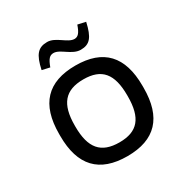

<svg xmlns="http://www.w3.org/2000/svg" viewBox="-159 -811 919 951"><g transform="rotate(-30 300.0 -335.5)"><path d="M62 -256V-244C62 -75 141 9 301 9C460 9 539 -75 539 -244V-256C539 -425 460 -509 301 -509C141 -509 62 -425 62 -256ZM145 -573 189 -563C204 -604 216 -617 238 -617C276 -617 314 -563 364 -563C416 -563 438 -590 456 -670L411 -680C397 -639 384 -625 364 -625C325 -625 287 -680 238 -680C186 -680 162 -653 145 -573ZM150 -247V-253C150 -376 196 -430 301 -430C405 -430 450 -376 450 -253V-247C450 -124 405 -70 301 -70C196 -70 150 -124 150 -247Z"/></g></svg>

Font: LT Wave Mono
Style: Regular
Weight: 400
Designer: Daniel Lyons
Version: Version 2.5 (Glyphs App)